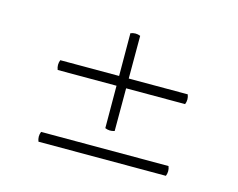

<svg xmlns="http://www.w3.org/2000/svg" viewBox="-64 -599 706 569"><g transform="rotate(15 288.5 -314.0)"><path d="M93 -372H484Q490 -357 484 -342H93Q87 -357 93 -372ZM303 -503V-211Q288 -206 274 -212L273 -503Q288 -509 303 -503ZM93 -152H484Q490 -137 484 -122H93Q87 -137 93 -152Z"/></g></svg>

Font: Arima Thin Thin
Style: Regular
Weight: 250
Version: Version 1.100